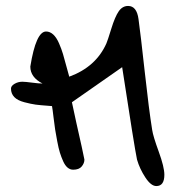

<svg xmlns="http://www.w3.org/2000/svg" viewBox="-20 -614 600 646"><path d="M391 -388 222 -270Q235 -208 255 -120Q264 -78 264 -77Q264 -65 255 -54Q246 -43 226 -43Q216 -43 207.5 -50Q199 -57 192.5 -71.5Q186 -86 181.5 -100.5Q177 -115 172.5 -139Q168 -163 165.5 -178.5Q163 -194 160 -220Q157 -246 155 -257Q153 -257 149 -257.5Q145 -258 143 -258Q115 -260 100 -262Q85 -264 62 -270Q39 -276 28 -287.5Q17 -299 17 -316Q17 -325 29 -332Q41 -339 55 -339Q65 -339 87.5 -336Q110 -333 123 -333Q82 -354 82 -390Q101 -508 135 -508Q148 -508 159 -498Q170 -488 178.5 -468.5Q187 -449 192 -432Q197 -415 203.5 -390.5Q210 -366 213 -356Q303 -389 338 -468Q342 -477 354.5 -517.5Q367 -558 379.5 -576Q392 -594 411 -594Q440 -594 446 -550Q453 -500 467 -372.5Q481 -245 492 -177Q495 -156 514 -104Q533 -52 533 -26Q533 12 506 12Q488 12 469 -17Q450 -46 441 -77Q432 -120 391 -388Z"/></svg>

Font: Because We Organize
Style: Regular
Weight: 400
Designer: Liz Wetzel, Aaron Williamson, Russ McMullin
Foundry: Red Hat
Version: Version 1.000